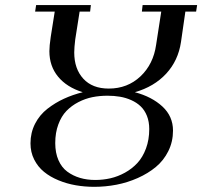

<svg xmlns="http://www.w3.org/2000/svg" viewBox="-20 -722 790 750"><path d="M99.1 -162.1Q99.1 -203.6 116.9 -238.5Q134.8 -273.4 165.3 -297.1Q195.8 -320.8 230 -336.4Q264.2 -352.1 303.2 -361.8Q240.7 -381.3 206.8 -422.6Q172.9 -463.9 172.9 -522Q172.9 -542.5 178.2 -578.1L193.8 -676.8H117.2L121.1 -702.1H335L332 -676.8H291L273.9 -567.9Q270 -536.1 270 -517.1Q270 -453.1 305.4 -414.6Q340.8 -376 404.8 -376Q478 -376 528.6 -423.6Q579.1 -471.2 589.8 -546.9L609.9 -676.8H534.2L537.1 -702.1H750L746.1 -676.8H704.1L687 -558.1Q676.3 -485.4 629.2 -434.3Q582 -383.3 506.8 -361.8Q573.2 -344.2 614.5 -305.9Q655.8 -267.6 655.8 -211.9Q655.8 -168.5 637.5 -131.6Q619.1 -94.7 588.6 -69.6Q558.1 -44.4 518.1 -26.6Q478 -8.8 435.1 -0.5Q392.1 7.8 348.1 7.8Q311 7.8 275.9 1.7Q240.7 -4.4 208.3 -17.8Q175.8 -31.2 151.9 -50.8Q127.9 -70.3 113.5 -98.9Q99.1 -127.4 99.1 -162.1ZM195.8 -163.1Q195.8 -125 208.3 -96.4Q220.7 -67.9 242.9 -51.5Q265.1 -35.2 292.5 -27.1Q319.8 -19 352.1 -19Q382.3 -19 411.4 -25.6Q440.4 -32.2 468.3 -47.6Q496.1 -63 516.8 -85.4Q537.6 -107.9 550.3 -142.1Q563 -176.3 563 -217.8Q563 -246.6 554 -269.3Q544.9 -292 529.5 -306.6Q514.2 -321.3 492.9 -330.8Q471.7 -340.3 448.7 -344.2Q425.8 -348.1 399.9 -348.1Q369.1 -348.1 341.1 -342.5Q313 -336.9 286.1 -323Q259.3 -309.1 239.5 -288.6Q219.7 -268.1 207.8 -235.8Q195.8 -203.6 195.8 -163.1Z"/></svg>

Font: Dehuti
Style: Bold-Italic
Weight: 700
Version: Version 1.2